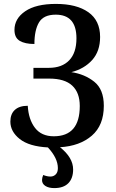

<svg xmlns="http://www.w3.org/2000/svg" viewBox="-20 -744 592 982"><path d="M195 177Q195 165 201 151Q221 159 238 159Q254 159 265 148Q276 137 276 116Q276 65 225 10Q129 5 81 -33Q33 -71 33 -122Q33 -161 56 -182Q79 -203 122 -203Q126 -133 159 -90Q192 -47 255 -47Q388 -47 388 -202Q388 -270 349.5 -306Q311 -342 232 -342H151V-397H230Q297 -397 334 -435.5Q371 -474 371 -548Q371 -669 265 -669Q203 -669 179.5 -629.5Q156 -590 156 -519Q108 -519 81 -535Q54 -551 54 -591Q54 -649 109 -686.5Q164 -724 266 -724Q372 -724 432 -681.5Q492 -639 492 -555Q492 -482 451.5 -437Q411 -392 345 -375Q413 -365 462 -326Q511 -287 511 -203Q511 -103 449.5 -50Q388 3 287 9Q354 62 354 123Q354 168 329.5 193Q305 218 258 218Q229 218 212 207Q195 196 195 177Z"/></svg>

Font: Noto Serif NarrowSemiBold
Style: Regular
Weight: 600
Width: 4
Designer: Monotype Design Team
Foundry: Monotype Imaging Inc.
Version: Version 1.001